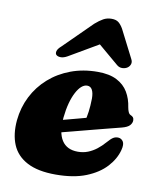

<svg xmlns="http://www.w3.org/2000/svg" viewBox="-84 -803 730 885"><g transform="rotate(10 281.0 -361.0)"><path d="M118.5 -210.5Q118.5 -210.5 135.2 -215Q152 -219.5 178.8 -226.5Q205.5 -233.5 236.2 -241.8Q267 -250 296.5 -257.8Q326 -265.5 347 -271.5L327 -249.5Q333 -269.5 336.8 -297.2Q340.5 -325 341 -359Q341 -385 333.2 -399.5Q325.5 -414 309.5 -414Q296 -414 283 -402.8Q270 -391.5 258.8 -370.2Q247.5 -349 239.2 -318.8Q231 -288.5 227 -250Q220.5 -179.5 244 -143Q267.5 -106.5 319 -106.5Q344.5 -106.5 366 -115Q387.5 -123.5 406.5 -138.2Q425.5 -153 442 -172Q458 -190.5 468.5 -197Q479 -203.5 491.5 -203Q506 -202.5 514.8 -189.8Q523.5 -177 516 -149Q505 -106.5 470.8 -69Q436.5 -31.5 378.5 -8.2Q320.5 15 236.5 15Q153.5 15 103 -11.5Q52.5 -38 32.2 -86.5Q12 -135 18 -201Q24 -261.5 50.2 -313.2Q76.5 -365 120 -403.5Q163.5 -442 221 -463.5Q278.5 -485 346.5 -485Q401.5 -485 436.2 -467Q471 -449 489.2 -418.2Q507.5 -387.5 513 -348Q515 -336.5 519 -327.2Q523 -318 530 -315Q537.5 -312 541.8 -307Q546 -302 546 -293Q546 -280.5 536.2 -269.5Q526.5 -258.5 500 -251.5Q476 -245.5 439.2 -236Q402.5 -226.5 360 -215.5Q317.5 -204.5 275.8 -193.5Q234 -182.5 199.5 -173.8Q165 -165 144.2 -159.5Q123.5 -154 123.5 -154ZM392 -645.5H293.5L428 -531.5Q439.5 -521.5 453.5 -521.8Q467.5 -522 478 -529Q487.5 -535.5 491.2 -546.5Q495 -557.5 487.5 -571L421.5 -700.5Q411.5 -718 399.8 -727.5Q388 -737 367 -737Q345.5 -737 328.5 -727.5Q311.5 -718 291.5 -700.5L160.5 -571Q145 -557.5 142 -546.5Q139 -535.5 144.5 -529Q151.5 -522 165.5 -521.8Q179.5 -521.5 197 -531.5Z"/></g></svg>

Font: Fraunces Wonky
Style: Italic
Weight: 900
Italic angle: -16°
Version: Version 1.000;[b76b70a41]